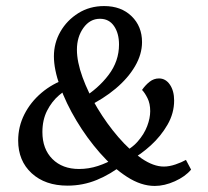

<svg xmlns="http://www.w3.org/2000/svg" viewBox="-20 -601 688 634"><path d="M491 13Q446 13 399.5 -17Q353 -47 310 -96Q267 -145 232.5 -202.5Q198 -260 178 -316Q158 -372 158 -415Q158 -459 179.5 -496.5Q201 -534 238.5 -557.5Q276 -581 324 -581Q380 -581 414.5 -547.5Q449 -514 449 -462Q449 -422 426 -382.5Q403 -343 362 -308.5Q321 -274 267 -248L251 -276Q304 -308 338.5 -353.5Q373 -399 373 -454Q373 -491 356.5 -515Q340 -539 310 -539Q277 -539 255.5 -509Q234 -479 234 -437Q234 -397 252.5 -346Q271 -295 302 -243.5Q333 -192 371 -148Q409 -104 448 -77.5Q487 -51 521 -51Q539 -51 559.5 -58Q580 -65 594 -73L611 -41Q592 -18 557.5 -2.5Q523 13 491 13ZM203 12Q129 12 84.5 -29Q40 -70 40 -137Q40 -183 60.5 -223.5Q81 -264 117 -294.5Q153 -325 200 -341L225 -317Q199 -307 175 -286.5Q151 -266 135.5 -235.5Q120 -205 120 -165Q120 -109 153 -76Q186 -43 241 -43Q273 -43 303.5 -53Q334 -63 358 -78L378 -94Q413 -109 434.5 -133.5Q456 -158 466 -184.5Q476 -211 476 -234Q476 -259 467 -277Q458 -295 449 -304Q460 -320 474 -331Q488 -342 505 -342Q527 -342 541 -321.5Q555 -301 555 -269Q555 -227 533 -189Q511 -151 478 -121Q445 -91 413 -74L386 -58Q346 -26 300 -7Q254 12 203 12Z"/></svg>

Font: Yrsa
Style: Italic
Weight: 400
Italic angle: -7.10001°
Designer: Anna Giedrys (Yrsa+Rasa design), David Brezina (Yrsa art-direction, Rasa art-direction, design)
Foundry: Rosetta Type Foundry
Version: Version 2.004